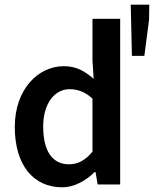

<svg xmlns="http://www.w3.org/2000/svg" viewBox="-20 -786 656 818"><path d="M245 12C297 12 347 -17 383 -53H387L396 0H492V-706H374V-529L379 -450C341 -483 306 -504 251 -504C143 -504 43 -406 43 -245C43 -83 122 12 245 12ZM274 -86C204 -86 164 -141 164 -247C164 -348 215 -406 276 -406C309 -406 341 -396 374 -366V-140C343 -102 311 -86 274 -86ZM542 -548H595L615 -702L616 -766H537Z"/></svg>

Font: Source Sans Pro Semibold
Style: Regular
Weight: 600
Designer: Paul D. Hunt
Foundry: Adobe Systems Incorporated
Version: Version 3.006;hotconv 1.0.111;makeotfexe 2.5.65597